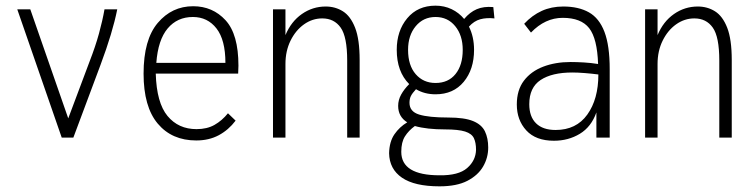

<svg xmlns="http://www.w3.org/2000/svg" viewBox="-20 -486 2668 678"><path d="M198 0 41 -453H87L221 -68L296 -268Q317 -322 329.5 -367.5Q342 -413 349 -453H394Q378 -372 335 -257L239 0Z M673 10Q587 10 537 -49.5Q487 -109 487 -226Q487 -346 537 -405Q587 -464 662 -464Q731 -464 776.5 -414.5Q822 -365 822 -254Q822 -246 821.5 -240Q821 -234 821 -226H530Q533 -123 571.5 -76.5Q610 -30 674 -30Q711 -30 737.5 -45Q764 -60 785 -86L812 -60Q787 -27 752.5 -8.5Q718 10 673 10ZM532 -264H776Q776 -345 744.5 -385.5Q713 -426 661 -426Q606 -426 572 -385.5Q538 -345 532 -264Z M944 0V-453H988V-362Q1008 -410 1046 -436.5Q1084 -463 1130 -463Q1164 -463 1191 -446Q1218 -429 1234 -388Q1250 -347 1250 -274V0H1206V-272Q1206 -356 1183 -388.5Q1160 -421 1118 -421Q1083 -421 1053.5 -400Q1024 -379 1006 -342.5Q988 -306 988 -260V0Z M1518 -153Q1479 -153 1449 -171Q1436 -157 1431 -147Q1426 -137 1426 -123Q1426 -92 1460 -81.5Q1494 -71 1563 -71Q1620 -71 1650.5 -58.5Q1681 -46 1692.5 -22Q1704 2 1704 35Q1704 71 1686 102Q1668 133 1630.5 152.5Q1593 172 1532 172Q1444 172 1399.5 141.5Q1355 111 1354 55Q1355 14 1373 -12Q1391 -38 1418 -54Q1386 -74 1386 -112Q1386 -133 1396.5 -152Q1407 -171 1425 -189Q1381 -233 1381 -310Q1381 -377 1418 -421.5Q1455 -466 1518 -466Q1549 -466 1575 -453.5Q1601 -441 1619 -419Q1639 -443 1663.5 -453.5Q1688 -464 1722 -461L1726 -421Q1698 -424 1676 -418Q1654 -412 1636 -392Q1654 -356 1654 -310Q1654 -241 1617.5 -197Q1581 -153 1518 -153ZM1518 -193Q1563 -193 1588.5 -224.5Q1614 -256 1614 -310Q1614 -361 1587.5 -393.5Q1561 -426 1518 -426Q1475 -426 1448 -393.5Q1421 -361 1421 -310Q1421 -255 1448 -224Q1475 -193 1518 -193ZM1532 133Q1599 134 1629.5 107.5Q1660 81 1661 43Q1661 18 1653.5 2Q1646 -14 1622.5 -21.5Q1599 -29 1552 -29Q1520 -29 1493 -32Q1466 -35 1445 -41Q1423 -25 1410 -4.5Q1397 16 1397 50Q1397 133 1532 133Z M1936 11Q1872 11 1838.5 -25.5Q1805 -62 1805 -117Q1805 -168 1830 -201Q1855 -234 1898 -250.5Q1941 -267 1995 -267Q2016 -267 2041.5 -265.5Q2067 -264 2092 -260Q2089 -350 2060.5 -386.5Q2032 -423 1967 -423Q1905 -423 1855 -371L1831 -402Q1859 -432 1893 -447.5Q1927 -463 1969 -463Q2023 -463 2059.5 -442.5Q2096 -422 2114.5 -373.5Q2133 -325 2133 -242V0H2086V-89Q2068 -38 2027.5 -13.5Q1987 11 1936 11ZM1849 -118Q1849 -74 1873 -50.5Q1897 -27 1942 -27Q2015 -27 2054 -81.5Q2093 -136 2093 -223Q2070 -226 2045 -228Q2020 -230 2001 -230Q1929 -230 1889 -203.5Q1849 -177 1849 -118Z M2258 0V-453H2302V-362Q2322 -410 2360 -436.5Q2398 -463 2444 -463Q2478 -463 2505 -446Q2532 -429 2548 -388Q2564 -347 2564 -274V0H2520V-272Q2520 -356 2497 -388.5Q2474 -421 2432 -421Q2397 -421 2367.5 -400Q2338 -379 2320 -342.5Q2302 -306 2302 -260V0Z"/></svg>

Font: Inconsolata SemiCondensed Light
Style: Regular
Weight: 300
Width: 4
Monospace: yes
Designer: Raph Levien, Cyreal, Brenton Simpson
Foundry: Raph Levien, Cyreal, Google
Version: Version 3.100; ttfautohint (v1.8.4.7-5d5b)